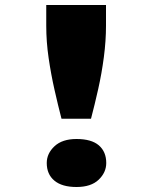

<svg xmlns="http://www.w3.org/2000/svg" viewBox="-20 -737 608 768"><path d="M226 -262Q212 -316 198 -378Q184 -440 174.5 -505Q165 -570 165 -634V-717H404V-634Q404 -574 395.5 -509Q387 -444 373 -381.5Q359 -319 344 -262ZM286 11Q228 11 197.5 -14.5Q167 -40 167 -85Q167 -123 198 -152Q229 -181 286 -181Q346 -181 375.5 -155.5Q405 -130 405 -85Q405 -47 374.5 -18Q344 11 286 11Z"/></svg>

Font: Lexend Peta ExtraBold
Style: Regular
Weight: 800
Version: Version 1.007